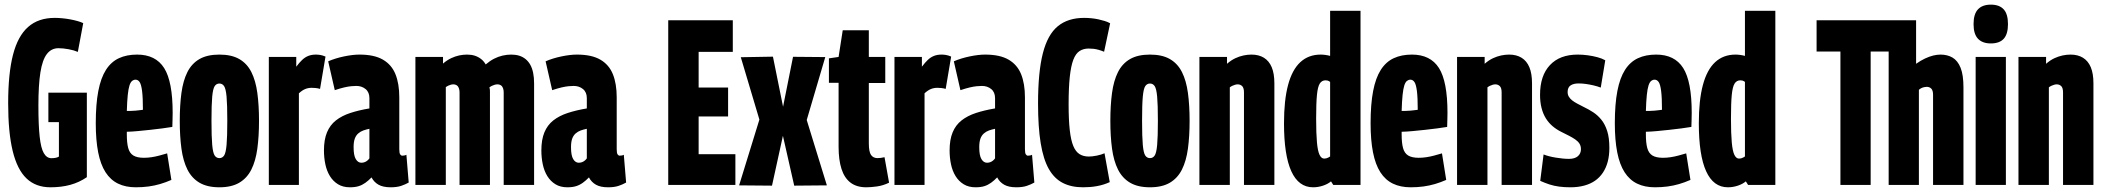

<svg xmlns="http://www.w3.org/2000/svg" viewBox="-20 -786 8942 816"><path d="M14.7 -347.2Q14.7 -473.5 35.3 -553.4Q56 -633.3 99.7 -671.6Q143.3 -710 212.6 -710Q227.3 -710 244.1 -708.4Q260.9 -706.9 277.7 -703.8Q294.5 -700.7 309.2 -696.6Q323.9 -692.5 333.7 -687.7L310.8 -565.4Q294.7 -572.5 271.4 -576.8Q248 -581.1 228.3 -581.1Q198.2 -581.1 179.2 -556.4Q160.2 -531.8 151.7 -478.3Q143.2 -424.8 143.2 -337.4Q143.2 -254.2 148.6 -205.2Q153.9 -156.1 166.3 -134.9Q178.7 -113.7 198.4 -113.7Q208.8 -113.7 217 -115.4Q225.2 -117.1 230.4 -120.5V-266.8H185.6V-392.2H349.1V-33Q316.6 -10.8 278.7 -0.4Q240.8 10 194.6 10Q131.9 10 92.4 -27.9Q52.9 -65.8 33.8 -144.8Q14.7 -223.7 14.7 -347.2Z M557 10Q514 10 481.8 -5.6Q449.6 -21.2 428.5 -54Q407.4 -86.8 397.2 -138.7Q387 -190.6 387 -262.2Q387 -343.2 397.8 -399.2Q408.6 -455.2 430.5 -489.3Q452.4 -523.4 485.5 -538.7Q518.6 -554 562.6 -554Q641.4 -554 677.6 -496.8Q713.8 -439.6 713.8 -306.8Q713.8 -298.2 713.3 -278.3Q712.8 -258.4 712.4 -246.6Q695.2 -243.6 670.5 -240.4Q645.8 -237.2 618.5 -234.2Q591.2 -231.2 565 -228.8Q538.8 -226.4 519 -226Q519 -222.8 519 -219.9Q519 -217 519 -213.8Q519 -178.8 524.9 -156.9Q530.8 -135 546.6 -125.2Q562.4 -115.4 591.6 -115.4Q607.2 -115.4 623.5 -117.8Q639.8 -120.2 656.7 -124.7Q673.6 -129.2 690.4 -134.2L708.4 -21.4Q684.2 -10.8 660.3 -3.8Q636.4 3.2 611.1 6.6Q585.8 10 557 10ZM519 -314.4Q527.4 -314.4 537.2 -314.7Q547 -315 556.5 -315.8Q566 -316.6 574.1 -317.7Q582.2 -318.8 587.4 -319.4Q587.4 -371.2 583.9 -398.9Q580.4 -426.6 573.6 -437Q566.8 -447.4 556 -447.4Q548.4 -447.4 541.6 -442.1Q534.8 -436.8 530.3 -422.9Q525.8 -409 523 -382.6Q520.2 -356.2 519 -314.4Z M744 -272.4Q744 -338.6 751.1 -391Q758.2 -443.4 776.5 -479.7Q794.8 -516 827.8 -535Q860.8 -554 912.4 -554Q964 -554 997 -535Q1030 -516 1048.3 -479.7Q1066.6 -443.4 1073.7 -391Q1080.8 -338.6 1080.8 -272.4Q1080.8 -206.8 1073.7 -154.4Q1066.6 -102 1048.3 -65.5Q1030 -29 997 -9.5Q964 10 912.4 10Q860.8 10 827.8 -9.5Q794.8 -29 776.5 -65.5Q758.2 -102 751.1 -154.4Q744 -206.8 744 -272.4ZM878.8 -272.4Q878.8 -204 881.9 -170Q885 -136 892.4 -125Q899.8 -114 912.4 -114Q925 -114 932.4 -125Q939.8 -136 942.9 -170Q946 -204 946 -272.4Q946 -341.8 942.9 -375.4Q939.8 -409 932.4 -420Q925 -431 912.4 -431Q899.8 -431 892.4 -420Q885 -409 881.9 -375.4Q878.8 -341.8 878.8 -272.4Z M1239.1 -544V-502.6Q1252.6 -520.5 1264.6 -531.8Q1276.5 -543 1290.6 -548.5Q1304.7 -554 1322.8 -554Q1331 -554 1340.8 -552.5Q1350.6 -551 1363.4 -545.6L1340.2 -408.2Q1330.2 -411.2 1320.5 -412Q1310.8 -412.8 1304.6 -412.8Q1290.3 -412.8 1277.7 -407.8Q1265 -402.8 1250.3 -389.5V0H1122.5V-544Z M1356.8 -146.6Q1356.8 -192.4 1369.7 -223.5Q1382.6 -254.6 1407.7 -274.3Q1432.8 -294 1468.7 -305.8Q1504.6 -317.6 1550 -325.2V-368.8Q1550 -394.2 1533.7 -407.5Q1517.4 -420.8 1494.2 -420.8Q1485 -420.8 1472.4 -419.6Q1459.8 -418.4 1442.9 -414.5Q1426 -410.6 1402.8 -402.8L1374.8 -525.4Q1405.2 -538.6 1442.4 -546.3Q1479.6 -554 1507.8 -554Q1570.6 -554 1607.6 -532.4Q1644.6 -510.8 1660.8 -470.4Q1677 -430 1677 -372.4V-151.8Q1677 -135.2 1680.8 -129.8Q1684.6 -124.4 1689.4 -124.4Q1693.6 -124.4 1698.5 -125.2Q1703.4 -126 1707.2 -128.2L1717 -10.2Q1702.6 -2 1684.7 4Q1666.8 10 1640.2 10Q1608 10 1588.7 -1Q1569.4 -12 1559 -32Q1546 -18.6 1532.8 -9.1Q1519.6 0.4 1504.3 5.2Q1489 10 1467 10Q1437.6 10 1416.6 -2.9Q1395.6 -15.8 1382.2 -37.5Q1368.8 -59.2 1362.8 -87.5Q1356.8 -115.8 1356.8 -146.6ZM1482.8 -160.4Q1482.8 -125.2 1492.1 -109.8Q1501.4 -94.4 1515.6 -94.4Q1523 -94.4 1529.4 -96.7Q1535.8 -99 1541.2 -103.5Q1546.6 -108 1550 -113V-238.6Q1536 -235.8 1524 -231.5Q1512 -227.2 1502.4 -218.8Q1492.8 -210.4 1487.8 -196.6Q1482.8 -182.8 1482.8 -160.4Z M1745.5 0V-544H1862.8V-515.8Q1880.5 -530.9 1897.8 -538.9Q1915 -546.9 1931.9 -550.5Q1948.7 -554 1964.9 -554Q1983.2 -554 1997.9 -549.3Q2012.6 -544.5 2024.6 -535.2Q2036.5 -525.9 2044.2 -512.1Q2062.3 -527.5 2079.9 -536.5Q2097.4 -545.4 2115.8 -549.7Q2134.2 -554 2152.5 -554Q2171.5 -554 2186.7 -549.3Q2201.9 -544.5 2213.9 -534.7Q2225.8 -524.9 2233.9 -510.4Q2241.9 -495.9 2245.9 -476.2Q2249.9 -456.5 2249.9 -432V0H2120.7V-393.5Q2120.7 -402.1 2118.5 -409.1Q2116.2 -416 2113 -419.8Q2109.8 -423.5 2104.8 -425.5Q2099.9 -427.5 2093.7 -427.5Q2088.9 -427.5 2082.9 -425.9Q2076.9 -424.3 2071.1 -421.5Q2065.3 -418.7 2059.9 -414.5Q2061.1 -411.4 2061.7 -407.6Q2062.3 -403.8 2062.3 -399.1V0H1933.1V-393.5Q1933.1 -402.1 1930.9 -409.1Q1928.6 -416 1925.4 -419.8Q1922.2 -423.5 1917.2 -425.5Q1912.3 -427.5 1906.1 -427.5Q1901.6 -427.5 1895.9 -425.9Q1890.2 -424.3 1884.9 -421.9Q1879.5 -419.5 1874.7 -416V0Z M2280.8 -146.6Q2280.8 -192.4 2293.7 -223.5Q2306.6 -254.6 2331.7 -274.3Q2356.8 -294 2392.7 -305.8Q2428.6 -317.6 2474 -325.2V-368.8Q2474 -394.2 2457.7 -407.5Q2441.4 -420.8 2418.2 -420.8Q2409 -420.8 2396.4 -419.6Q2383.8 -418.4 2366.9 -414.5Q2350 -410.6 2326.8 -402.8L2298.8 -525.4Q2329.2 -538.6 2366.4 -546.3Q2403.6 -554 2431.8 -554Q2494.6 -554 2531.6 -532.4Q2568.6 -510.8 2584.8 -470.4Q2601 -430 2601 -372.4V-151.8Q2601 -135.2 2604.8 -129.8Q2608.6 -124.4 2613.4 -124.4Q2617.6 -124.4 2622.5 -125.2Q2627.4 -126 2631.2 -128.2L2641 -10.2Q2626.6 -2 2608.7 4Q2590.8 10 2564.2 10Q2532 10 2512.7 -1Q2493.4 -12 2483 -32Q2470 -18.6 2456.8 -9.1Q2443.6 0.4 2428.3 5.2Q2413 10 2391 10Q2361.6 10 2340.6 -2.9Q2319.6 -15.8 2306.2 -37.5Q2292.8 -59.2 2286.8 -87.5Q2280.8 -115.8 2280.8 -146.6ZM2406.8 -160.4Q2406.8 -125.2 2416.1 -109.8Q2425.4 -94.4 2439.6 -94.4Q2447 -94.4 2453.4 -96.7Q2459.8 -99 2465.2 -103.5Q2470.6 -108 2474 -113V-238.6Q2460 -235.8 2448 -231.5Q2436 -227.2 2426.4 -218.8Q2416.8 -210.4 2411.8 -196.6Q2406.8 -182.8 2406.8 -160.4Z M2820 0V-700H3094.4V-565.6H2949.2V-414H3074.4V-291H2949.2V-130.6H3105.4V0Z M3121.2 1.8 3207.4 -277.8 3128.4 -542.8 3265 -545.2 3308 -332.4 3350.4 -544.6 3487.4 -543.4 3408.6 -276 3494.2 1.8 3355.4 3 3307.4 -208.8 3261 3Z M3661.8 10Q3620.6 10 3594.6 -9.9Q3568.6 -29.7 3556.3 -68.3Q3544 -106.8 3544 -162.6V-434H3502.9V-538L3544 -544L3561.6 -657.3H3672.5V-544H3742.4V-433.3H3672.5V-178Q3672.5 -140.7 3681.9 -127.4Q3691.3 -114 3709.4 -114Q3715.9 -114 3723.8 -115Q3731.7 -116 3739.2 -117.9L3758.6 -9.6Q3733 2.8 3707 6.4Q3680.9 10 3661.8 10Z M3898.1 -544V-502.6Q3911.6 -520.5 3923.6 -531.8Q3935.5 -543 3949.6 -548.5Q3963.7 -554 3981.8 -554Q3990 -554 3999.8 -552.5Q4009.6 -551 4022.4 -545.6L3999.2 -408.2Q3989.2 -411.2 3979.5 -412Q3969.8 -412.8 3963.6 -412.8Q3949.3 -412.8 3936.7 -407.8Q3924 -402.8 3909.3 -389.5V0H3781.5V-544Z M4015.8 -146.6Q4015.8 -192.4 4028.7 -223.5Q4041.6 -254.6 4066.7 -274.3Q4091.8 -294 4127.7 -305.8Q4163.6 -317.6 4209 -325.2V-368.8Q4209 -394.2 4192.7 -407.5Q4176.4 -420.8 4153.2 -420.8Q4144 -420.8 4131.4 -419.6Q4118.8 -418.4 4101.9 -414.5Q4085 -410.6 4061.8 -402.8L4033.8 -525.4Q4064.2 -538.6 4101.4 -546.3Q4138.6 -554 4166.8 -554Q4229.6 -554 4266.6 -532.4Q4303.6 -510.8 4319.8 -470.4Q4336 -430 4336 -372.4V-151.8Q4336 -135.2 4339.8 -129.8Q4343.6 -124.4 4348.4 -124.4Q4352.6 -124.4 4357.5 -125.2Q4362.4 -126 4366.2 -128.2L4376 -10.2Q4361.6 -2 4343.7 4Q4325.8 10 4299.2 10Q4267 10 4247.7 -1Q4228.4 -12 4218 -32Q4205 -18.6 4191.8 -9.1Q4178.6 0.4 4163.3 5.2Q4148 10 4126 10Q4096.6 10 4075.6 -2.9Q4054.6 -15.8 4041.2 -37.5Q4027.8 -59.2 4021.8 -87.5Q4015.8 -115.8 4015.8 -146.6ZM4141.8 -160.4Q4141.8 -125.2 4151.1 -109.8Q4160.4 -94.4 4174.6 -94.4Q4182 -94.4 4188.4 -96.7Q4194.8 -99 4200.2 -103.5Q4205.6 -108 4209 -113V-238.6Q4195 -235.8 4183 -231.5Q4171 -227.2 4161.4 -218.8Q4151.8 -210.4 4146.8 -196.6Q4141.8 -182.8 4141.8 -160.4Z M4391.7 -345.8Q4391.7 -479.7 4412.1 -559.4Q4432.5 -639.2 4475.8 -674.6Q4519.1 -710 4587.5 -710Q4603.3 -710 4618.6 -708.4Q4633.8 -706.9 4648.2 -703.8Q4662.5 -700.7 4675.3 -696.7Q4688 -692.8 4698.1 -687L4672.4 -566.1Q4659.9 -571.2 4649.2 -574.2Q4638.4 -577.3 4628.3 -578.5Q4618.2 -579.7 4606.7 -579.7Q4584.6 -579.7 4568.2 -569.1Q4551.8 -558.5 4541.7 -532.2Q4531.6 -506 4526.6 -459.6Q4521.6 -413.2 4521.6 -342.3Q4521.6 -276.5 4526.5 -233.2Q4531.3 -189.8 4541.6 -165.4Q4551.8 -140.9 4568.3 -130.8Q4584.7 -120.7 4607.6 -120.7Q4621.8 -120.7 4641.3 -124.6Q4660.7 -128.5 4674.2 -134.6L4696.4 -12Q4684.5 -6.5 4671.1 -2.2Q4657.7 2.1 4643 4.8Q4628.2 7.6 4613.1 8.8Q4597.9 10 4582.8 10Q4533.2 10 4497 -8.5Q4460.7 -27 4437.4 -68Q4414.2 -109 4402.9 -177.6Q4391.7 -246.1 4391.7 -345.8Z M4699 -272.4Q4699 -338.6 4706.1 -391Q4713.2 -443.4 4731.5 -479.7Q4749.8 -516 4782.8 -535Q4815.8 -554 4867.4 -554Q4919 -554 4952 -535Q4985 -516 5003.3 -479.7Q5021.6 -443.4 5028.7 -391Q5035.8 -338.6 5035.8 -272.4Q5035.8 -206.8 5028.7 -154.4Q5021.6 -102 5003.3 -65.5Q4985 -29 4952 -9.5Q4919 10 4867.4 10Q4815.8 10 4782.8 -9.5Q4749.8 -29 4731.5 -65.5Q4713.2 -102 4706.1 -154.4Q4699 -206.8 4699 -272.4ZM4833.8 -272.4Q4833.8 -204 4836.9 -170Q4840 -136 4847.4 -125Q4854.8 -114 4867.4 -114Q4880 -114 4887.4 -125Q4894.8 -136 4897.9 -170Q4901 -204 4901 -272.4Q4901 -341.8 4897.9 -375.4Q4894.8 -409 4887.4 -420Q4880 -431 4867.4 -431Q4854.8 -431 4847.4 -420Q4840 -409 4836.9 -375.4Q4833.8 -341.8 4833.8 -272.4Z M5077.5 0V-544H5194.8V-514.9Q5212.5 -530.3 5230.1 -538.5Q5247.6 -546.6 5264.9 -550.3Q5282.2 -554 5298.7 -554Q5329.9 -554 5351.8 -540.5Q5373.7 -526.9 5384.9 -500.1Q5396.1 -473.3 5396.1 -432V0H5266.9V-393.5Q5266.9 -412.3 5259.3 -419.9Q5251.6 -427.5 5239.9 -427.5Q5234.8 -427.5 5228.8 -425.7Q5222.8 -424 5217.2 -421.3Q5211.5 -418.6 5206.7 -414.8V0Z M5646.4 0 5636.8 -15.2Q5623.4 -3.8 5602.6 3.1Q5581.8 10 5560.6 10Q5499 10 5468 -58.4Q5437 -126.8 5437 -262Q5437 -360 5454.3 -424.8Q5471.6 -489.6 5506.4 -521.8Q5541.2 -554 5593 -554Q5602.2 -554 5613.2 -552.5Q5624.2 -551 5633 -548.4V-740H5762.2V0ZM5633 -121V-438Q5626.4 -442.6 5622.3 -443.6Q5618.2 -444.6 5613.4 -444.6Q5597.8 -444.6 5589.1 -431Q5580.4 -417.4 5577 -382.5Q5573.6 -347.6 5573.6 -282Q5573.6 -218.4 5577 -181.1Q5580.4 -143.8 5588.1 -127.9Q5595.8 -112 5607.8 -112Q5612.8 -112 5617 -113.1Q5621.2 -114.2 5625.3 -116.4Q5629.4 -118.6 5633 -121Z M5975 10Q5932 10 5899.8 -5.6Q5867.6 -21.2 5846.5 -54Q5825.4 -86.8 5815.2 -138.7Q5805 -190.6 5805 -262.2Q5805 -343.2 5815.8 -399.2Q5826.6 -455.2 5848.5 -489.3Q5870.4 -523.4 5903.5 -538.7Q5936.6 -554 5980.6 -554Q6059.4 -554 6095.6 -496.8Q6131.8 -439.6 6131.8 -306.8Q6131.8 -298.2 6131.3 -278.3Q6130.8 -258.4 6130.4 -246.6Q6113.2 -243.6 6088.5 -240.4Q6063.8 -237.2 6036.5 -234.2Q6009.2 -231.2 5983 -228.8Q5956.8 -226.4 5937 -226Q5937 -222.8 5937 -219.9Q5937 -217 5937 -213.8Q5937 -178.8 5942.9 -156.9Q5948.8 -135 5964.6 -125.2Q5980.4 -115.4 6009.6 -115.4Q6025.2 -115.4 6041.5 -117.8Q6057.8 -120.2 6074.7 -124.7Q6091.6 -129.2 6108.4 -134.2L6126.4 -21.4Q6102.2 -10.8 6078.3 -3.8Q6054.4 3.2 6029.1 6.6Q6003.8 10 5975 10ZM5937 -314.4Q5945.4 -314.4 5955.2 -314.7Q5965 -315 5974.5 -315.8Q5984 -316.6 5992.1 -317.7Q6000.2 -318.8 6005.4 -319.4Q6005.4 -371.2 6001.9 -398.9Q5998.4 -426.6 5991.6 -437Q5984.8 -447.4 5974 -447.4Q5966.4 -447.4 5959.6 -442.1Q5952.8 -436.8 5948.3 -422.9Q5943.8 -409 5941 -382.6Q5938.2 -356.2 5937 -314.4Z M6172.5 0V-544H6289.8V-514.9Q6307.5 -530.3 6325.1 -538.5Q6342.6 -546.6 6359.9 -550.3Q6377.2 -554 6393.7 -554Q6424.9 -554 6446.8 -540.5Q6468.7 -526.9 6479.9 -500.1Q6491.1 -473.3 6491.1 -432V0H6361.9V-393.5Q6361.9 -412.3 6354.3 -419.9Q6346.6 -427.5 6334.9 -427.5Q6329.8 -427.5 6323.8 -425.7Q6317.8 -424 6312.2 -421.3Q6306.5 -418.6 6301.7 -414.8V0Z M6526 -17.4 6540.2 -129.6Q6550 -125.6 6563.4 -122.1Q6576.8 -118.6 6591.6 -116.2Q6606.4 -113.8 6620.8 -112.3Q6635.2 -110.8 6648 -110.8Q6672.8 -110.8 6685.9 -122.1Q6699 -133.4 6699 -152Q6699 -165.8 6692.6 -175.7Q6686.2 -185.6 6674.8 -193.4Q6663.4 -201.2 6649 -208.7Q6634.6 -216.2 6618.2 -224.2Q6596.2 -234.8 6578.9 -249.4Q6561.6 -264 6549.7 -283.3Q6537.8 -302.6 6531.5 -327.3Q6525.2 -352 6525.2 -383.2Q6525.2 -464.4 6567.1 -509.2Q6609 -554 6685.2 -554Q6706 -554 6727.6 -551.1Q6749.2 -548.2 6769 -542.9Q6788.8 -537.6 6802.4 -529.8L6783.2 -413.8Q6767.8 -419.6 6751.6 -423.3Q6735.4 -427 6719.7 -429.2Q6704 -431.4 6689 -431.4Q6667.6 -431.4 6655 -423Q6642.4 -414.6 6642.4 -395Q6642.4 -383.6 6647.6 -375Q6652.8 -366.4 6661.7 -359.4Q6670.6 -352.4 6683.2 -345.7Q6695.8 -339 6710.8 -331.4Q6731.6 -321.6 6751 -308.9Q6770.4 -296.2 6785.8 -277.2Q6801.2 -258.2 6810.5 -229.4Q6819.8 -200.6 6819.8 -157.6Q6819.8 -125.2 6812.9 -99Q6806 -72.8 6792.3 -52.2Q6778.6 -31.6 6758.8 -17.9Q6739 -4.2 6712.5 2.9Q6686 10 6654 10Q6628.8 10 6606.6 7.1Q6584.4 4.2 6564.9 -2.2Q6545.4 -8.6 6526 -17.4Z M7013 10Q6970 10 6937.8 -5.6Q6905.6 -21.2 6884.5 -54Q6863.4 -86.8 6853.2 -138.7Q6843 -190.6 6843 -262.2Q6843 -343.2 6853.8 -399.2Q6864.6 -455.2 6886.5 -489.3Q6908.4 -523.4 6941.5 -538.7Q6974.6 -554 7018.6 -554Q7097.4 -554 7133.6 -496.8Q7169.8 -439.6 7169.8 -306.8Q7169.8 -298.2 7169.3 -278.3Q7168.8 -258.4 7168.4 -246.6Q7151.2 -243.6 7126.5 -240.4Q7101.8 -237.2 7074.5 -234.2Q7047.2 -231.2 7021 -228.8Q6994.8 -226.4 6975 -226Q6975 -222.8 6975 -219.9Q6975 -217 6975 -213.8Q6975 -178.8 6980.9 -156.9Q6986.8 -135 7002.6 -125.2Q7018.4 -115.4 7047.6 -115.4Q7063.2 -115.4 7079.5 -117.8Q7095.8 -120.2 7112.7 -124.7Q7129.6 -129.2 7146.4 -134.2L7164.4 -21.4Q7140.2 -10.8 7116.3 -3.8Q7092.4 3.2 7067.1 6.6Q7041.8 10 7013 10ZM6975 -314.4Q6983.4 -314.4 6993.2 -314.7Q7003 -315 7012.5 -315.8Q7022 -316.6 7030.1 -317.7Q7038.2 -318.8 7043.4 -319.4Q7043.4 -371.2 7039.9 -398.9Q7036.4 -426.6 7029.6 -437Q7022.8 -447.4 7012 -447.4Q7004.4 -447.4 6997.6 -442.1Q6990.8 -436.8 6986.3 -422.9Q6981.8 -409 6979 -382.6Q6976.2 -356.2 6975 -314.4Z M7409.4 0 7399.8 -15.2Q7386.4 -3.8 7365.6 3.1Q7344.8 10 7323.6 10Q7262 10 7231 -58.4Q7200 -126.8 7200 -262Q7200 -360 7217.3 -424.8Q7234.6 -489.6 7269.4 -521.8Q7304.2 -554 7356 -554Q7365.2 -554 7376.2 -552.5Q7387.2 -551 7396 -548.4V-740H7525.2V0ZM7396 -121V-438Q7389.4 -442.6 7385.3 -443.6Q7381.2 -444.6 7376.4 -444.6Q7360.8 -444.6 7352.1 -431Q7343.4 -417.4 7340 -382.5Q7336.6 -347.6 7336.6 -282Q7336.6 -218.4 7340 -181.1Q7343.4 -143.8 7351.1 -127.9Q7358.8 -112 7370.8 -112Q7375.8 -112 7380 -113.1Q7384.2 -114.2 7388.3 -116.4Q7392.4 -118.6 7396 -121Z M8006.8 0V-566.9H7930.3V0H7801.8V-566.9H7700.5V-700H8123.4V-514.9Q8143.2 -528.9 8161.5 -537.4Q8179.7 -545.9 8196.1 -550Q8212.6 -554 8227.3 -554Q8256.4 -554 8278.3 -541.2Q8300.2 -528.3 8312.5 -498Q8324.7 -467.7 8324.7 -414.5V0H8195.5V-383Q8195.5 -401.8 8187.9 -409.4Q8180.2 -417 8168.5 -417Q8163.8 -417 8157.6 -415.6Q8151.4 -414.2 8145.8 -411.5Q8140.1 -408.8 8135.3 -404.3V0Z M8441.1 -601.4Q8405.2 -601.4 8386.4 -621.4Q8367.6 -641.4 8367.6 -683.5Q8367.6 -726.3 8386.4 -746.3Q8405.2 -766.3 8441.1 -766.3Q8477.3 -766.3 8495.6 -746.3Q8513.9 -726.3 8513.9 -683.5Q8513.9 -641.4 8496 -621.4Q8478 -601.4 8441.1 -601.4ZM8376.5 0V-544H8505V0Z M8558.5 0V-544H8675.8V-514.9Q8693.5 -530.3 8711.1 -538.5Q8728.6 -546.6 8745.9 -550.3Q8763.2 -554 8779.7 -554Q8810.9 -554 8832.8 -540.5Q8854.7 -526.9 8865.9 -500.1Q8877.1 -473.3 8877.1 -432V0H8747.9V-393.5Q8747.9 -412.3 8740.3 -419.9Q8732.6 -427.5 8720.9 -427.5Q8715.8 -427.5 8709.8 -425.7Q8703.8 -424 8698.2 -421.3Q8692.5 -418.6 8687.7 -414.8V0Z"/></svg>

Font: Georama ExtraCondensed Thin
Style: Regular
Weight: 100
Width: 2
Designer: Jean-Baptiste Levee
Foundry: Production Type
Version: Version 1.001